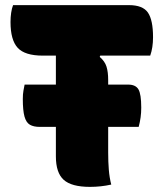

<svg xmlns="http://www.w3.org/2000/svg" viewBox="-20 -720 640 749"><path d="M76 -390H198V-503H147Q77 -503 49 -533.5Q21 -564 21 -634Q21 -653 23.5 -670Q26 -687 31 -700H483Q537 -700 557 -671Q577 -642 577 -575Q577 -534 566 -503H371L369 -498Q389 -481 395.5 -460Q402 -439 402 -408V-390H480Q509 -390 520 -371.5Q531 -353 531 -300Q531 -280 528.5 -262Q526 -244 521 -225H402V-125Q402 -89 404.5 -58Q407 -27 414 0Q374 9 331 9Q259 9 228.5 -18.5Q198 -46 198 -110V-225H135Q111 -225 96.5 -233.5Q82 -242 75.5 -265.5Q69 -289 69 -334Q69 -353 71.5 -366.5Q74 -380 76 -390Z"/></svg>

Font: Recursive Sn Csl St Blk
Style: Regular
Weight: 900
Version: Version 1.079;hotconv 1.0.112;makeotfexe 2.5.65598; ttfautoh